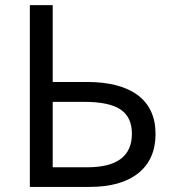

<svg xmlns="http://www.w3.org/2000/svg" viewBox="-20 -734 682 754"><path d="M187 -77.1H323.2Q498 -77.1 498 -209Q498 -273.9 453.4 -304Q408.7 -334 310.1 -334H187ZM332 0H97.2V-713.9H187V-412.1H320.8Q452.1 -412.1 521.5 -359.9Q590.8 -307.6 590.8 -208Q590.8 -108.4 523.4 -54.2Q456.1 0 332 0Z"/></svg>

Font: NotoSans
Style: Regular
Weight: 400
Designer: Monotype Design team
Foundry: Monotype Imaging Inc.
Version: Version 1.04